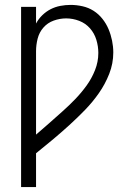

<svg xmlns="http://www.w3.org/2000/svg" viewBox="-20 -763 540 783"><path d="M66 0V-735H127V-667Q137 -686 152.5 -701Q168 -716 186.5 -725.5Q205 -735 226 -739Q247 -743 268 -743Q268 -743 268 -743Q268 -743 268 -743Q292 -743 316.5 -737.5Q341 -732 361.5 -719Q382 -706 397.5 -686.5Q413 -667 422.5 -644.5Q432 -622 437 -597.5Q442 -573 442 -549Q442 -504 425.5 -462Q409 -420 383.5 -383.5Q358 -347 327 -315Q296 -283 263 -253Q230 -223 196 -194.5Q162 -166 127 -138V0ZM127 -214Q154 -237 181 -261Q208 -285 235 -309Q262 -333 287 -359Q312 -385 333 -414Q354 -443 367.5 -477Q381 -511 381 -547Q381 -574 373 -600.5Q365 -627 347 -647.5Q329 -668 303 -678Q277 -688 250 -688Q224 -688 199 -679Q174 -670 157 -650.5Q140 -631 133.5 -605.5Q127 -580 127 -554Z"/></svg>

Font: Iosevka SS04 Light
Style: Regular
Weight: 300
Monospace: yes
Designer: Belleve Invis
Foundry: Belleve Invis
Version: Version 19.0.0; ttfautohint (v1.8.4)